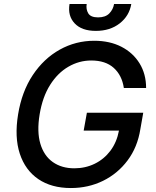

<svg xmlns="http://www.w3.org/2000/svg" viewBox="-20 -944 789 974"><path d="M608.3 -497.5Q598.7 -562.1 557 -599.6Q515.3 -637.1 442.8 -637.1Q381.4 -637.1 327.1 -605.6Q272.7 -574.2 234.2 -513.3Q195.7 -452.4 181.1 -364Q166.5 -275.6 184.8 -214.5Q203.1 -153.4 248 -121.8Q293 -90.2 356.9 -90.2Q413 -90.2 460.4 -113.3Q507.8 -136.4 540.1 -179.3Q572.4 -222.3 583.5 -281.6H404.5L420.8 -372.2H706.7L692.1 -289.4Q677.6 -197.4 627.3 -130.3Q577.1 -63.2 502.5 -26.6Q427.9 9.9 339.5 9.9Q241.1 9.9 174.5 -35.3Q108 -80.6 80.4 -164.4Q52.9 -248.2 71.7 -363.3Q90.6 -479.4 146.3 -563.2Q202.1 -647 283 -692.1Q364 -737.2 458.1 -737.2Q536.6 -737.2 595.7 -706.9Q654.8 -676.5 688 -622.5Q721.2 -568.5 721.2 -497.5ZM558.6 -923.7H646Q636 -863.6 587.4 -825.5Q538.7 -787.3 466.3 -787.3Q394.5 -787.3 358.7 -825.5Q322.8 -863.6 332.7 -923.7H419.7Q415.5 -897 427.7 -876.4Q440 -855.8 477.6 -855.8Q515.3 -855.8 534.8 -876.2Q554.3 -896.7 558.6 -923.7Z"/></svg>

Font: Inter UI Medium
Style: Italic
Weight: 500
Italic angle: 9.39999°
Designer: Rasmus Andersson
Foundry: rsms
Version: 3.2;8d6f07862